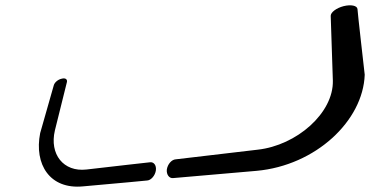

<svg xmlns="http://www.w3.org/2000/svg" viewBox="-20 -675 1382 717"><path d="M1215 -616C1215 -616 1219 -488 1223 -374C1226 -253 1088 -132 942 -116C808 -100 636 -80 636 -80C621 -79 606 -62 603 -42C601 -23 612 -8 627 -10C627 -10 745 -20 938 -37C1159 -57 1336 -224 1342 -396C1342 -396 1314 -641 1315 -641C1314 -654 1291 -659 1263 -652C1236 -645 1215 -629 1215 -616ZM230 -369C232 -379 224 -385 210 -381C196 -378 184 -367 181 -357L130 -178C107 -61 166 33 290 21C428 9 530 -1 530 -1C544 -2 559 -19 562 -38C565 -58 554 -71 540 -69C540 -69 396 -53 303 -42C217 -32 164 -99 185 -188C206 -272 230 -369 230 -369Z"/></svg>

Font: Hi. Perspective
Style: Perspective
Weight: 400
Designer: Mew Too, Robert Jablonski
Foundry: Cannot Into Space Fonts
Version: Version 1.996